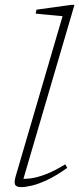

<svg xmlns="http://www.w3.org/2000/svg" viewBox="-20 -754 324 784"><path d="M235.5 -688Q226.5 -689 205.5 -690.8Q184.5 -692.5 162.2 -694.8Q140 -697 125.5 -698.5L129 -714.5L269.5 -734H284L71 -8L60.5 -24.5Q80.5 -22.5 106 -25.8Q131.5 -29 166 -42Q200.5 -55 246.5 -83L254.5 -68.5Q210.5 -37 174.5 -20Q138.5 -3 111.5 3.5Q84.5 10 68 10Q47 10 42 0.8Q37 -8.5 43.5 -32.5Z"/></svg>

Font: Newsreader 9pt ExtraLight
Style: Italic
Weight: 250
Italic angle: -17°
Designer: Hugues Gentile
Foundry: Production Type
Version: Version 1.003